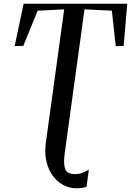

<svg xmlns="http://www.w3.org/2000/svg" viewBox="-20 -763 706 1035"><path d="M393.5 252Q352.5 252 319 233.2Q285.5 214.5 262.2 181.2Q239 148 229.5 103.5Q220 59 227 7.5L326 -712.5L183 -705.5L105.5 -515.5L59 -515L107.5 -743H666L646.5 -515L604 -514L583 -705.5L435.5 -712.5L329 62Q321 120 331.2 147.8Q341.5 175.5 384 175.5Q405.5 175.5 423.5 168.8Q441.5 162 459 151L446.5 244Q438 247 423.8 249.5Q409.5 252 393.5 252Z"/></svg>

Font: Merriweather 144pt
Style: Italic
Weight: 400
Italic angle: -7.8°
Version: Version 2.101